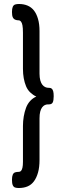

<svg xmlns="http://www.w3.org/2000/svg" viewBox="-20 -782 331 962"><path d="M74 160Q63 160 55.5 157.5Q48 155 44 146Q40 137 40 119Q40 102 44 93Q48 84 56 81.5Q64 79 75 79Q81 79 85.5 74Q90 69 92.5 58Q95 47 95 29V-151Q95 -175 99 -198.5Q103 -222 110.5 -242Q118 -262 131.5 -276.5Q145 -291 162 -298Q145 -306 131.5 -319Q118 -332 110.5 -350Q103 -368 99 -390Q95 -412 95 -437V-618Q95 -642 92.5 -655Q90 -668 85 -674Q80 -680 75 -680Q64 -680 56 -683.5Q48 -687 44 -695.5Q40 -704 40 -722Q40 -739 44 -748Q48 -757 56 -759.5Q64 -762 75 -762Q99 -762 118 -754Q137 -746 150 -729.5Q163 -713 170.5 -687Q178 -661 178 -626V-413Q178 -393 182 -379Q186 -365 192.5 -357Q199 -349 207 -345.5Q215 -342 223 -342H226Q234 -342 239 -338Q244 -334 246.5 -325Q249 -316 249 -300Q249 -278 244 -268.5Q239 -259 225 -259H220Q212 -259 204.5 -255.5Q197 -252 191 -244Q185 -236 181.5 -222.5Q178 -209 178 -189V19Q178 56 170.5 82.5Q163 109 150 126.5Q137 144 118 152Q99 160 74 160Z"/></svg>

Font: Fredoka Condensed
Style: Regular
Weight: 400
Width: 3
Designer: Ben Nathan
Foundry: Milena B. Brandão, Ben Nathan
Version: Version 2.001